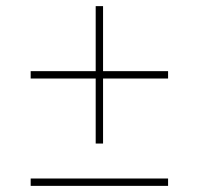

<svg xmlns="http://www.w3.org/2000/svg" viewBox="-20 -750 649 626"><path d="M80 -168H528V-144H80ZM528 -494H316V-282H292V-494H80V-518H292V-730H316V-518H528Z"/></svg>

Font: Exo Thin
Style: Regular
Weight: 250
Designer: Natanael Gama
Foundry: Natanael Gama
Version: Version 1.500; ttfautohint (v1.6)